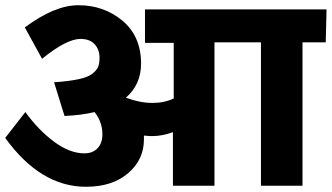

<svg xmlns="http://www.w3.org/2000/svg" viewBox="-22 -713 1270 735"><path d="M1228 -677 1225 -551H1136V-2H977V-551H799V-2H640V-207Q599 -192 560 -192Q549 -192 529 -194V-179Q529 -102 468.5 -50Q408 2 307 2Q133 2 -2 -185L75 -284Q125 -215 185 -170.5Q245 -126 301 -126Q333 -126 351.5 -145.5Q370 -165 370 -199Q370 -246 340 -284Q290 -272 225 -269L185 -398Q243 -402 279.5 -410Q316 -418 332.5 -431.5Q349 -445 354 -458Q359 -471 359 -492Q359 -523 340.5 -543.5Q322 -564 286 -564Q233 -564 139 -488L73 -608Q187 -693 278 -693Q376 -693 447 -633.5Q518 -574 518 -469Q518 -390 460 -339Q513 -319 562 -319Q607 -319 643 -336V-549H533V-677Z"/></svg>

Font: Martel Sans Heavy
Style: Regular
Weight: 900
Designer: Dan Reynolds and Mathieu Réguer
Foundry: Dan Reynolds and Mathieu Réguer
Version: Version 1.001;PS 001.001;hotconv 1.0.70;makeotf.lib2.5.58329